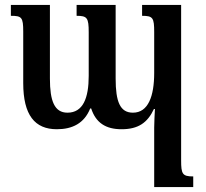

<svg xmlns="http://www.w3.org/2000/svg" viewBox="-20 -512 832 777"><path d="M555 -492V-448C599 -448 604 -440 604 -382V-217C604 -123 580 -56 518 -56C466 -56 448 -100 448 -194V-492H290V-448C333 -448 339 -440 339 -381V-205C339 -115 316 -56 253 -56C200 -56 182 -104 182 -194V-492H24V-448C68 -448 74 -442 74 -384V-176C74 -46 121 11 210 11C273 11 321 -13 345 -73H349C368 -15 408 11 472 11C539 11 577 -15 603 -71H607C606 -46 604 -21 604 4V245H762V202C718 202 713 192 713 137V-492Z"/></svg>

Font: Noto Serif Armenian Condensed Semi
Style: Regular
Weight: 600
Width: 3
Designer: Monotype Design Team
Foundry: Monotype Imaging Inc.
Version: Version 1.901